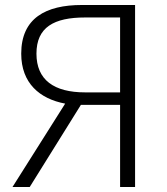

<svg xmlns="http://www.w3.org/2000/svg" viewBox="-20 -749 667 769"><path d="M321 -379C196 -379 126 -429 126 -534C126 -640 196 -679 321 -679H461V-379ZM30 0H99L304 -329H461V0H521V-729H308C163 -729 65 -676 65 -534C65 -416 139 -353 241 -334Z"/></svg>

Font: Noto Sans TC Light
Style: Regular
Weight: 300
Designer: Ryoko NISHIZUKA 西塚涼子 (kana, bopomofo & ideographs); Paul D. Hunt (Latin, Greek & Cyrillic); Sandoll Communications 산돌커뮤니
Foundry: Adobe
Version: Version 2.004;hotconv 1.0.118;makeotfexe 2.5.65603